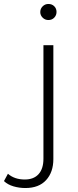

<svg xmlns="http://www.w3.org/2000/svg" viewBox="-108 -750 394 968"><path d="M20 198Q-11 198 -40 189.5Q-69 181 -88 163L-68 126Q-35 155 17 155Q62 155 86.5 128Q111 101 111 50V-522H161V52Q161 118 124.5 158Q88 198 20 198ZM136 -649Q119 -649 107 -661Q95 -673 95 -689Q95 -706 107 -718Q119 -730 136 -730Q154 -730 165.5 -718.5Q177 -707 177 -690Q177 -673 165.5 -661Q154 -649 136 -649Z"/></svg>

Font: Montserrat Z Light
Style: Regular
Weight: 300
Designer: Julieta Ulanovsky
Foundry: Julieta Ulanovsky
Version: Version 8.000